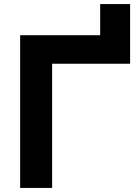

<svg xmlns="http://www.w3.org/2000/svg" viewBox="-20 -923 676 943"><path d="M79 -750V0H236V-610H619V-903H472V-750Z"/></svg>

Font: Bounded Med
Style: Regular
Weight: 500
Designer: Vlad Churkin
Version: Version 3.0